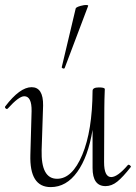

<svg xmlns="http://www.w3.org/2000/svg" viewBox="-32 -751 554 784"><path d="M232 -473Q231 -471 228 -471Q225 -471 222.5 -473Q220 -475 220 -476L277 -716Q279 -724 311 -730Q329 -732 328 -727ZM490 -77Q493 -80 498.5 -76Q504 -72 502 -69Q470 -28 447 -9.5Q424 9 399 9Q346 9 346 -65V-221Q328 -111 283.5 -49Q239 13 175 13Q88 13 92 -119L97 -297Q98 -358 67 -358Q45 -358 0 -308Q-4 -304 -8.5 -308Q-13 -312 -11 -316Q49 -395 97 -395Q145 -395 144 -320L138 -138Q135 -21 201 -21Q263 -21 304 -119Q345 -217 346 -380Q346 -394 372 -394Q394 -394 396 -388Q396 -387 395.5 -375Q395 -363 394.5 -345Q394 -327 394 -312L393 -89Q393 -28 422 -28Q448 -28 490 -77Z"/></svg>

Font: Cormorant Upright Light
Style: Regular
Weight: 300
Designer: Christian Thalmann (Catharsis Fonts)
Foundry: Catharsis Fonts
Version: Version 3.302;PS 003.302;hotconv 1.0.88;makeotf.lib2.5.64775